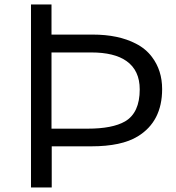

<svg xmlns="http://www.w3.org/2000/svg" viewBox="-20 -805 780 850"><path d="M208 -651.9H390.1Q504.4 -651.9 581.5 -611.8Q625.5 -589.4 652.8 -552.7Q697.8 -493.2 697.8 -410.6Q697.8 -267.1 589.8 -201.2Q518.1 -157.2 383.8 -157.2H209V24.9H117.2V-785.2H208ZM208 -235.4H368.2Q478 -235.4 533.7 -267.6Q598.6 -305.7 598.6 -409.2Q598.6 -493.2 540 -534.7Q486.3 -572.8 383.8 -572.8H208Z"/></svg>

Font: BIZ UDPGothic
Style: Regular
Weight: 400
Designer: TypeBank Co., Ltd.
Foundry: Morisawa Inc.
Version: Version 1.051